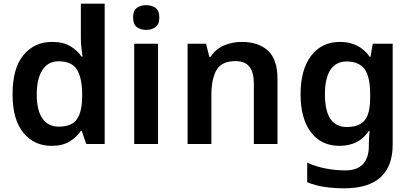

<svg xmlns="http://www.w3.org/2000/svg" viewBox="-20 -780 2227 1040"><path d="M259 10Q165 10 106.5 -61Q48 -132 48 -270Q48 -410 107 -481.5Q166 -553 262 -553Q322 -553 360.5 -530Q399 -507 422 -473H427Q425 -488 421.5 -517Q418 -546 418 -572V-760H547V0H447L423 -71H418Q395 -37 357 -13.5Q319 10 259 10ZM298 -94Q368 -94 396 -133.5Q424 -173 425 -253V-269Q425 -356 397.5 -402Q370 -448 297 -448Q240 -448 209.5 -400.5Q179 -353 179 -268Q179 -183 209.5 -138.5Q240 -94 298 -94Z M836 -543V0H707V-543ZM772 -752Q801 -752 822 -737.5Q843 -723 843 -685Q843 -648 822 -633Q801 -618 772 -618Q742 -618 721.5 -633Q701 -648 701 -685Q701 -723 721.5 -737.5Q742 -752 772 -752Z M1289 -553Q1380 -553 1431.5 -505.5Q1483 -458 1483 -354V0H1355V-327Q1355 -388 1331 -418.5Q1307 -449 1256 -449Q1181 -449 1153 -401Q1125 -353 1125 -264V0H996V-543H1096L1114 -472H1121Q1147 -514 1192.5 -533.5Q1238 -553 1289 -553Z M1822 -553Q1873 -553 1913.5 -533Q1954 -513 1983 -472H1987L1999 -543H2107V4Q2107 120 2041.5 180Q1976 240 1845 240Q1787 240 1737.5 232.5Q1688 225 1644 207V101Q1690 122 1743 132.5Q1796 143 1852 143Q1914 143 1946 109Q1978 75 1978 10V-4Q1978 -20 1979.5 -39.5Q1981 -59 1982 -71H1978Q1950 -29 1910 -9.5Q1870 10 1819 10Q1720 10 1664 -64Q1608 -138 1608 -270Q1608 -402 1665 -477.5Q1722 -553 1822 -553ZM1857 -447Q1800 -447 1770 -402Q1740 -357 1740 -269Q1740 -181 1769.5 -136.5Q1799 -92 1859 -92Q1902 -92 1930.5 -107.5Q1959 -123 1972 -158Q1985 -193 1985 -251V-270Q1985 -365 1954.5 -406Q1924 -447 1857 -447Z"/></svg>

Font: Noto Traditional Nushu SemiBold
Style: Regular
Weight: 600
Version: Version 2.003